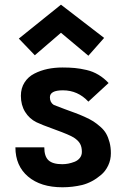

<svg xmlns="http://www.w3.org/2000/svg" viewBox="-20 -791 558 821"><path d="M240.7 -771 425.3 -628.9 357.9 -552.7 240.7 -650.9 128.9 -554.7 60.5 -626ZM136.2 -268.1Q105.5 -283.2 87.4 -312.5Q69.3 -341.8 69.3 -381.3Q69.3 -414.1 85 -438.5Q100.6 -462.9 127 -476.3Q153.3 -489.7 183.3 -496.1Q213.4 -502.4 247.6 -502.4Q276.9 -502.4 300 -500.2Q323.2 -498 350.3 -491.7Q377.4 -485.4 401.1 -471.2Q424.8 -457 444.3 -436L357.9 -356.4Q313 -404.8 249 -404.8Q193.4 -404.8 193.4 -375Q193.4 -353 210 -342.3Q228.5 -335 256.1 -324.7Q283.7 -314.5 301.3 -308.1Q318.8 -301.8 341.8 -291.5Q364.7 -281.2 379.2 -272Q393.6 -262.7 409.4 -248.8Q425.3 -234.9 434.1 -219.2Q442.9 -203.6 448.5 -182.4Q454.1 -161.1 454.1 -135.7Q454.1 -107.4 442.6 -83.3Q431.2 -59.1 412.1 -43Q393.1 -26.9 372.8 -16.1Q352.5 -5.4 331.5 0Q289.6 9.8 247.1 9.8Q153.8 9.8 99.9 -36.1Q45.9 -82 45.9 -161.1H169.4Q169.4 -122.1 187.5 -105.5Q205.6 -88.9 246.1 -88.9Q258.8 -88.9 271.7 -91.3Q284.7 -93.8 298.6 -99.1Q312.5 -104.5 321.3 -115.5Q330.1 -126.5 330.1 -141.6Q330.1 -162.6 322.3 -176.5Q314.5 -190.4 295.9 -202.6Q277.3 -214.4 216.1 -236.6Q154.8 -258.8 136.2 -268.1Z"/></svg>

Font: Fantasque Sans Mono
Style: Bold
Weight: 700
Monospace: yes
Designer: Jany Belluz
Version: Version 1.8.0 ; ttfautohint (v1.8.2)